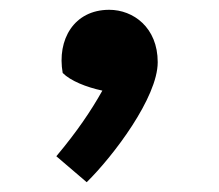

<svg xmlns="http://www.w3.org/2000/svg" viewBox="-20 -213 447 392"><path d="M203 -193C131 -193 96 -132 108 -64C124 -48 156 -35 189 -28C166 13 137 56 95 106L157 159C211 106 302 -14 302 -86C302 -157 252 -193 203 -193Z"/></svg>

Font: FilmFarsi_V5 Display
Style: Regular
Weight: 400
Designer: Borna Izadpanah
Foundry: Borna Izadpanah
Version: Version 1.000;PS 001.000;hotconv 1.0.88;makeotf.lib2.5.64775